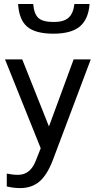

<svg xmlns="http://www.w3.org/2000/svg" viewBox="-20 -776 544 969"><path d="M5.4 -476.1H92.3L227.1 -137.7L351.6 -476.1H438L246.6 32.2Q217.3 108.4 178.2 140.9Q139.2 173.3 81.5 173.3Q49.8 173.3 14.2 165V100.1Q44.4 106.4 70.8 106.4Q133.8 106.4 161.1 33.7L185.5 -27.8ZM249.5 -606Q159.2 -606 117.7 -640.9Q76.2 -675.8 71.3 -755.9H147.5Q151.9 -705.1 174.1 -685.1Q196.3 -665 251.5 -665Q301.8 -665 325.9 -686.5Q350.1 -708 355.5 -755.9H432.1Q426.3 -678.7 382.8 -642.3Q339.4 -606 249.5 -606Z"/></svg>

Font: XL-Viking
Style: Regular
Weight: 400
Foundry: Ascender Corporation
Version: Version 1.10 March 23, 2015